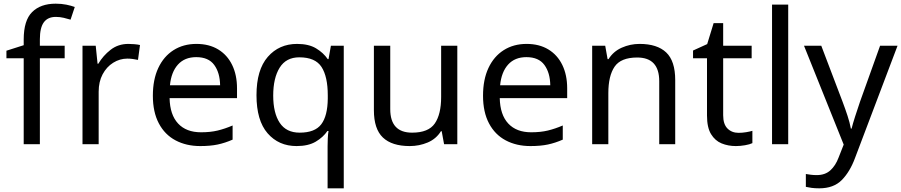

<svg xmlns="http://www.w3.org/2000/svg" viewBox="-20 -785 4905 1045"><path d="M332 -468H197V0H109V-468H15V-509L109 -539V-570Q109 -674 155 -719.5Q201 -765 283 -765Q315 -765 341.5 -759.5Q368 -754 387 -747L364 -678Q348 -683 327 -688Q306 -693 284 -693Q240 -693 218.5 -663.5Q197 -634 197 -571V-536H332Z M679 -546Q694 -546 711.5 -544.5Q729 -543 742 -540L731 -459Q718 -462 702.5 -464Q687 -466 673 -466Q632 -466 596 -443.5Q560 -421 538.5 -380.5Q517 -340 517 -286V0H429V-536H501L511 -438H515Q541 -482 582 -514Q623 -546 679 -546Z M1049 -546Q1118 -546 1167.5 -516Q1217 -486 1243.5 -431.5Q1270 -377 1270 -304V-251H903Q905 -160 949.5 -112.5Q994 -65 1074 -65Q1125 -65 1164.5 -74.5Q1204 -84 1246 -102V-25Q1205 -7 1165 1.5Q1125 10 1070 10Q994 10 935.5 -21Q877 -52 844.5 -113.5Q812 -175 812 -264Q812 -352 841.5 -415Q871 -478 924.5 -512Q978 -546 1049 -546ZM1048 -474Q985 -474 948.5 -433.5Q912 -393 905 -321H1178Q1177 -389 1146 -431.5Q1115 -474 1048 -474Z M1763 11Q1763 -7 1764 -31Q1765 -55 1768 -72H1762Q1739 -38 1698.5 -14Q1658 10 1594 10Q1497 10 1436.5 -59.5Q1376 -129 1376 -267Q1376 -405 1437.5 -475.5Q1499 -546 1597 -546Q1660 -546 1700 -522Q1740 -498 1764 -463H1768L1781 -536H1851V240H1763ZM1611 -63Q1694 -63 1728.5 -108.5Q1763 -154 1764 -248V-266Q1764 -368 1730 -420.5Q1696 -473 1609 -473Q1537 -473 1502 -416.5Q1467 -360 1467 -265Q1467 -170 1502.5 -116.5Q1538 -63 1611 -63Z M2469 -536V0H2397L2384 -71H2380Q2354 -29 2308 -9.5Q2262 10 2210 10Q2113 10 2064 -36.5Q2015 -83 2015 -185V-536H2104V-191Q2104 -63 2223 -63Q2312 -63 2346.5 -113Q2381 -163 2381 -257V-536Z M2846 -546Q2915 -546 2964.5 -516Q3014 -486 3040.5 -431.5Q3067 -377 3067 -304V-251H2700Q2702 -160 2746.5 -112.5Q2791 -65 2871 -65Q2922 -65 2961.5 -74.5Q3001 -84 3043 -102V-25Q3002 -7 2962 1.5Q2922 10 2867 10Q2791 10 2732.5 -21Q2674 -52 2641.5 -113.5Q2609 -175 2609 -264Q2609 -352 2638.5 -415Q2668 -478 2721.5 -512Q2775 -546 2846 -546ZM2845 -474Q2782 -474 2745.5 -433.5Q2709 -393 2702 -321H2975Q2974 -389 2943 -431.5Q2912 -474 2845 -474Z M3461 -546Q3557 -546 3606 -499.5Q3655 -453 3655 -349V0H3568V-343Q3568 -472 3448 -472Q3359 -472 3325 -422Q3291 -372 3291 -278V0H3203V-536H3274L3287 -463H3292Q3318 -505 3364 -525.5Q3410 -546 3461 -546Z M4000 -62Q4020 -62 4041 -65.5Q4062 -69 4075 -73V-6Q4061 1 4035 5.5Q4009 10 3985 10Q3943 10 3907.5 -4.5Q3872 -19 3850 -55Q3828 -91 3828 -156V-468H3752V-510L3829 -545L3864 -659H3916V-536H4071V-468H3916V-158Q3916 -109 3939.5 -85.5Q3963 -62 4000 -62Z M4270 0H4182V-760H4270Z M4356 -536H4450L4566 -231Q4581 -191 4593 -154.5Q4605 -118 4611 -85H4615Q4621 -110 4634 -150.5Q4647 -191 4661 -232L4770 -536H4865L4634 74Q4606 150 4561.5 195Q4517 240 4439 240Q4415 240 4397 237.5Q4379 235 4366 232V162Q4377 164 4392.5 166Q4408 168 4425 168Q4471 168 4499.5 142Q4528 116 4544 73L4572 2Z"/></svg>

Font: Noto Sans Warang Citi
Style: Regular
Weight: 400
Designer: Mangu Purty
Foundry: Mangu Purty
Version: Version 3.002; ttfautohint (v1.8.4.7-5d5b)